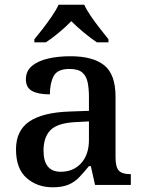

<svg xmlns="http://www.w3.org/2000/svg" viewBox="-20 -786 615 816"><path d="M204 10Q138 10 93 -29.5Q48 -69 48 -151Q48 -231 104.5 -269.5Q161 -308 275 -312L358 -315V-373Q358 -409 352.5 -436Q347 -463 329.5 -478Q312 -493 275 -493Q224 -493 208 -462.5Q192 -432 192 -385Q142 -385 116 -399.5Q90 -414 90 -449Q90 -484 115.5 -505.5Q141 -527 184 -537Q227 -547 279 -547Q375 -547 423 -508.5Q471 -470 471 -375V-117Q471 -76 485 -61Q499 -46 532 -46H536V0H384L366 -80H358Q336 -53 316.5 -32.5Q297 -12 270.5 -1Q244 10 204 10ZM238 -56Q292 -56 325 -92.5Q358 -129 358 -191V-270L300 -267Q224 -263 194.5 -233Q165 -203 165 -146Q165 -56 238 -56ZM126 -619Q142 -638 162 -664Q182 -690 200.5 -717Q219 -744 229 -766H338Q348 -744 366.5 -717Q385 -690 405.5 -664Q426 -638 441 -619V-606H392Q366 -623 336 -648Q306 -673 283 -696Q261 -673 231 -648Q201 -623 175 -606H126Z"/></svg>

Font: Noto Serif Tibetan Medium
Style: Regular
Weight: 500
Designer: Monotype Design Team
Foundry: Monotype Imaging Inc.
Version: Version 2.103; ttfautohint (v1.8.4.7-5d5b)